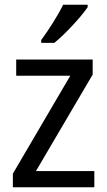

<svg xmlns="http://www.w3.org/2000/svg" viewBox="-20 -786 449 806"><path d="M348 -756V-766H245C223 -721 185 -661 153 -618V-606H208C253 -642 323 -718 348 -756ZM376 0V-68H131L369 -473V-536H48V-468H275L34 -57V0Z"/></svg>

Font: Noto Sans Lao Looped SemiCondensed
Style: Regular
Weight: 400
Width: 4
Designer: Mark Frömberg, Ben Mitchell
Foundry: The Fontpad Ltd
Version: Version 1.003